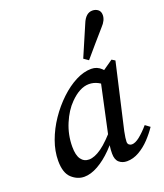

<svg xmlns="http://www.w3.org/2000/svg" viewBox="-133 -792 764 893"><g transform="rotate(-20 249.5 -346.0)"><path d="M131 11Q97 11 69 -14.5Q41 -40 41 -100Q41 -148 59 -197.5Q77 -247 107.5 -292Q138 -337 176 -373Q214 -409 254 -429.5Q294 -450 331 -450Q360 -450 380.5 -430Q401 -410 419 -380L379 -351Q362 -365 341 -376Q320 -387 297 -387Q251 -387 203 -338Q170 -305 147.5 -251.5Q125 -198 125 -139Q125 -97 139.5 -77Q154 -57 179 -57Q206 -57 241.5 -82Q277 -107 330 -170L338 -148Q307 -102 271.5 -66Q236 -30 199.5 -9.5Q163 11 131 11ZM342 11Q319 11 303.5 -2.5Q288 -16 288 -46Q288 -66 290.5 -83Q293 -100 298 -122L359 -405L435 -458L451 -448L377 -125Q370 -90 370 -75Q370 -65 376 -60Q382 -55 390 -55Q407 -55 429.5 -73Q452 -91 476 -119L499 -102Q481 -75 456.5 -49Q432 -23 402.5 -6Q373 11 342 11ZM313 -507Q345 -583 378 -658Q396 -703 429 -703Q445 -703 456.5 -694Q468 -685 468 -667Q468 -641 443 -615Q416 -584 389.5 -553.5Q363 -523 336 -491Z"/></g></svg>

Font: Lisu Bosa Medium
Style: Italic
Weight: 500
Italic angle: -19°
Designer: David Morse, Annie Olsen, Victor Gaultney, Frank Grießhammer (Latin)
Foundry: SIL International
Version: Version 2.000